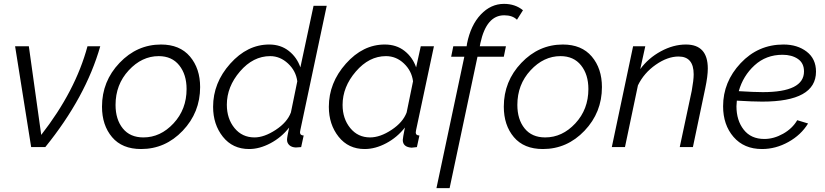

<svg xmlns="http://www.w3.org/2000/svg" viewBox="-20 -760 4265 992"><path d="M58 -521H129L193 -63Q370 -290 432 -521H498Q423 -258 214 0H141Z M507 -209Q507 -340 597.5 -435Q688 -530 812 -530Q909 -530 961.5 -468Q1014 -406 1014 -310Q1014 -179 924 -84.5Q834 10 709 10Q611 10 559 -51.5Q507 -113 507 -209ZM944 -300Q944 -375 906 -422.5Q868 -470 800 -470Q713 -470 645 -396.5Q577 -323 577 -218Q577 -143 614.5 -96.5Q652 -50 721 -50Q809 -50 876.5 -122.5Q944 -195 944 -300Z M1081 -208Q1081 -332 1169.5 -431Q1258 -530 1371 -530Q1430 -530 1472 -497Q1514 -464 1532 -412L1600 -730H1668L1532 -89Q1530 -79 1530 -77Q1530 -60 1549 -60L1536 0Q1509 2 1508 2Q1487 1 1475 -10Q1463 -21 1463 -38Q1463 -51 1474 -101Q1434 -50 1377.5 -20Q1321 10 1267 10Q1182 10 1131.5 -53.5Q1081 -117 1081 -208ZM1483 -179 1516 -340Q1509 -394 1468 -432Q1427 -470 1376 -470Q1288 -470 1220 -391Q1152 -312 1152 -219Q1152 -147 1191.5 -98.5Q1231 -50 1295 -50Q1345 -50 1404.5 -89Q1464 -128 1483 -179Z M1679 -208Q1679 -332 1767 -431Q1855 -530 1968 -530Q2028 -530 2070 -497Q2112 -464 2130 -412L2154 -521H2222L2130 -89Q2128 -81 2128 -76Q2128 -60 2147 -60L2134 0Q2130 0 2120.5 1.5Q2111 3 2107 3Q2061 0 2061 -37Q2061 -46 2072 -101Q2032 -50 1975.5 -20Q1919 10 1864 10Q1780 10 1729.5 -53.5Q1679 -117 1679 -208ZM2081 -179 2114 -340Q2107 -394 2067 -432Q2027 -470 1974 -470Q1887 -470 1818.5 -390.5Q1750 -311 1750 -218Q1750 -147 1789.5 -98.5Q1829 -50 1892 -50Q1944 -50 2003 -89Q2062 -128 2081 -179Z M2379 -467H2311L2322 -521H2391L2393 -535Q2412 -630 2464 -685Q2516 -740 2584 -740Q2642 -740 2682 -707L2651 -658Q2628 -681 2585 -681Q2493 -681 2462 -537L2459 -521H2594L2583 -467H2447L2303 212H2235Z M2583 -209Q2583 -340 2673.5 -435Q2764 -530 2888 -530Q2985 -530 3037.5 -468Q3090 -406 3090 -310Q3090 -179 3000 -84.5Q2910 10 2785 10Q2687 10 2635 -51.5Q2583 -113 2583 -209ZM3020 -300Q3020 -375 2982 -422.5Q2944 -470 2876 -470Q2789 -470 2721 -396.5Q2653 -323 2653 -218Q2653 -143 2690.5 -96.5Q2728 -50 2797 -50Q2885 -50 2952.5 -122.5Q3020 -195 3020 -300Z M3251 -521H3314L3288 -403Q3330 -460 3394.5 -495Q3459 -530 3524 -530Q3637 -530 3637 -406Q3637 -367 3624 -305L3560 0H3492L3554 -291Q3564 -346 3564 -376Q3564 -468 3486 -468Q3429 -468 3368 -425.5Q3307 -383 3276 -319L3209 0H3141Z M3918 -235Q3870 -235 3787 -240Q3785 -220 3785 -211Q3785 -138 3822.5 -90Q3860 -42 3929 -42Q3978 -42 4026 -69Q4074 -96 4099 -139L4155 -122Q4119 -63 4053.5 -26.5Q3988 10 3917 10Q3824 10 3770 -52.5Q3716 -115 3716 -211Q3716 -337 3806.5 -433.5Q3897 -530 4028 -530Q4100 -530 4148 -493Q4196 -456 4196 -390Q4196 -235 3918 -235ZM4023 -477Q3938 -477 3878.5 -422.5Q3819 -368 3797 -289Q3877 -284 3921 -284Q4134 -284 4134 -391Q4134 -434 4102.5 -455.5Q4071 -477 4023 -477Z"/></svg>

Font: Raleway-v4020
Style: Italic
Weight: 400
Italic angle: -12°
Designer: Matt McInerney, Pablo Impallari, Rodrigo Fuenzalida
Foundry: Matt McInerney, Pablo Impallari, Rodrigo Fuenzalida
Version: Version 4.020;PS 004.020;hotconv 1.0.88;makeotf.lib2.5.64775